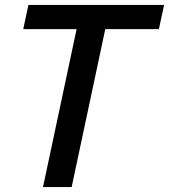

<svg xmlns="http://www.w3.org/2000/svg" viewBox="-20 -757 684 777"><path d="M270 0H154L290 -639H74L95 -737H644L623 -639H406Z"/></svg>

Font: l_WÎeÑOS 500W
Style: Regular
Weight: 500
Designer: R?O
Version: Version 2.00 June 21, 2023